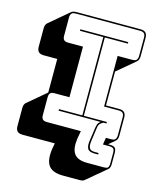

<svg xmlns="http://www.w3.org/2000/svg" viewBox="-146 -828 998 1231"><g transform="rotate(15 352.5 -212.5)"><path d="M393 305Q324 305 297.5 270Q271 235 282 158L289 119H75Q51 119 40 108Q29 97 29 73V-46Q29 -59 32.5 -68Q36 -77 43 -83L164 -185V-408H75Q51 -408 40 -419Q29 -430 29 -454V-575Q29 -588 32.5 -597Q36 -606 43 -612L172 -721Q177 -725 185.5 -727.5Q194 -730 204 -730H630Q654 -730 665 -719Q676 -708 676 -684V-563Q676 -550 672.5 -541Q669 -532 662 -526L543 -426V-201H630Q654 -201 665 -190Q676 -179 676 -155V-36Q676 -23 672.5 -14Q669 -5 662 1L620 36H630Q657 36 666.5 45.5Q676 55 676 80V152Q676 165 673 174Q670 183 664 188L534 297Q530 301 522 303Q514 305 504 305ZM666 152V80Q666 61 658.5 53.5Q651 46 630 46H589L596 0H630Q638 0 645 -1.5Q652 -3 656 -7Q661 -11 663.5 -18.5Q666 -26 666 -36V-155Q666 -174 657.5 -182.5Q649 -191 630 -191H533V-527H630Q638 -527 645 -528.5Q652 -530 656 -534Q661 -538 663.5 -545.5Q666 -553 666 -563V-684Q666 -703 657.5 -711.5Q649 -720 630 -720H204Q196 -720 189 -718.5Q182 -717 178 -713Q173 -709 170.5 -701.5Q168 -694 168 -684V-563Q168 -544 176.5 -535.5Q185 -527 204 -527H303V-191H204Q196 -191 189 -189.5Q182 -188 178 -184Q173 -180 170.5 -172.5Q168 -165 168 -155V-36Q168 -17 176.5 -8.5Q185 0 204 0H430L421 51Q411 120 434.5 153Q458 186 522 186H633Q642 186 648 184.5Q654 183 658 180Q662 176 664 169Q666 162 666 152ZM552 116Q515 116 505 97Q495 78 501 41L513 -42Q516 -60 519.5 -69.5Q523 -79 533 -87Q534 -88 535 -88.5Q536 -89 537 -90H258V-100H413V-620H258V-630H576V-620H423V-100H576V-90H556Q550 -87 545.5 -84Q541 -81 538 -78Q531 -72 528 -64.5Q525 -57 523 -42L511 43Q507 73 514 89.5Q521 106 552 106H576V116Z"/></g></svg>

Font: Bungee Shade
Style: Regular
Weight: 400
Designer: David Jonathan Ross
Foundry: David Jonathan Ross
Version: Version 1.001;PS 1.0;hotconv 1.0.72;makeotf.lib2.5.5900